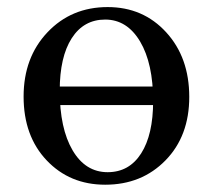

<svg xmlns="http://www.w3.org/2000/svg" viewBox="-20 -502 588 532"><path d="M428.7 -210.9H121.1V-262.2H428.7ZM278.3 -24.9Q337.9 -24.9 371.1 -76.9Q404.3 -128.9 404.3 -221.7Q404.3 -326.2 368.2 -387Q332 -447.8 271.5 -447.8Q211.9 -447.8 178.7 -396Q145.5 -344.2 145.5 -251Q145.5 -146 181.2 -85.4Q216.8 -24.9 278.3 -24.9ZM271.5 9.8Q173.3 9.8 109.4 -57.6Q45.4 -125 45.4 -234.4Q45.4 -342.8 111.6 -412.6Q177.7 -482.4 278.3 -482.4Q376.5 -482.4 440.4 -412.6Q504.4 -342.8 504.4 -233.4Q504.4 -125 438.5 -57.6Q372.6 9.8 271.5 9.8Z"/></svg>

Font: Kelvinch
Style: Regular
Weight: 400
Designer: Paul James MIller
Foundry: High-Logic / Made with FontCreator
Version: Version 3.30 September 23, 2016